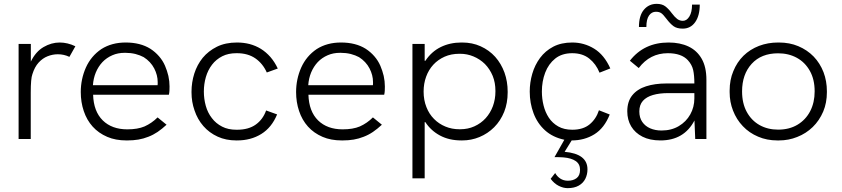

<svg xmlns="http://www.w3.org/2000/svg" viewBox="-20 -721 4369 996"><path d="M139.5 0H76.5V-493H140V-401.5Q165 -453 205.8 -476.8Q246.5 -500.5 289.5 -500.5Q330.5 -500.5 371 -481L340 -426Q312 -439.5 280 -439.5Q253 -439.5 227 -429.2Q201 -419 180.2 -396.2Q159.5 -373.5 148 -336Q139.5 -314 139.5 -240.5Z M640.5 7.5H636Q579.5 7.5 536.5 -11Q491 -30.5 460.5 -64.5Q430 -98.5 414.5 -145Q399 -191 399 -243.5Q399 -310.5 425.5 -370.5Q452.5 -430.5 506 -466.5Q559.5 -500.5 632 -500.5Q708 -500.5 760 -468Q785.5 -451.5 805 -429Q824.5 -406.5 836 -380Q847 -354.5 853.5 -327Q859.5 -299.5 859.5 -272.5Q859.5 -261.5 859 -250.5Q858.5 -239.5 856 -229.5H463Q465.5 -143.5 513 -96.5Q560.5 -50 640.5 -50Q694 -50 729.5 -65Q767.5 -82 797.5 -112L844 -74Q821 -52.5 797.5 -36.5Q774.5 -21 749.5 -11.5Q724.5 -1.5 698 3Q671.5 7.5 640.5 7.5ZM797.5 -279Q798 -283 798 -286.5V-295.5Q798 -331 780 -366Q761.5 -401.5 725.5 -424.5Q707 -434.5 682.5 -441Q657.5 -447 630.5 -447H627Q591.5 -447 563 -434.5Q533 -421.5 511.5 -399Q490 -376 477 -345Q464.5 -314.5 462 -279Z M1210 7.5H1206Q1152 7.5 1109.5 -12Q1065.5 -32 1035 -67Q1004.5 -102 989 -148.5Q973.5 -192.5 973.5 -241.5V-246Q973.5 -293.5 988 -339.5Q1002.5 -385 1031.5 -421Q1061 -456.5 1105 -478.5Q1149.5 -500.5 1209.5 -500.5Q1243.5 -500.5 1275 -492.5Q1306.5 -484 1333.5 -467.5Q1360.5 -450.5 1383 -425Q1405 -399.5 1421 -365.5L1364 -345Q1343.5 -391 1305 -418Q1266 -445 1209.5 -445H1206Q1164.5 -445 1133.5 -429.5Q1101 -413 1080 -385.5Q1058.5 -357.5 1048 -321.5Q1037.5 -285 1037.5 -246Q1037.5 -208 1047.5 -172Q1057.5 -136 1079 -108.5Q1100 -80.5 1132.5 -64Q1163.5 -48 1206 -48H1210Q1269.5 -48 1307 -75Q1344 -101.5 1360.5 -148L1417.5 -127.5Q1389.5 -59.5 1335.5 -26Q1281.5 7.5 1210 7.5Z M1757.5 7.5H1753Q1696.5 7.5 1653.5 -11Q1608 -30.5 1577.5 -64.5Q1547 -98.5 1531.5 -145Q1516 -191 1516 -243.5Q1516 -310.5 1542.5 -370.5Q1569.5 -430.5 1623 -466.5Q1676.5 -500.5 1749 -500.5Q1825 -500.5 1877 -468Q1902.5 -451.5 1922 -429Q1941.5 -406.5 1953 -380Q1964 -354.5 1970.5 -327Q1976.5 -299.5 1976.5 -272.5Q1976.5 -261.5 1976 -250.5Q1975.5 -239.5 1973 -229.5H1580Q1582.5 -143.5 1630 -96.5Q1677.5 -50 1757.5 -50Q1811 -50 1846.5 -65Q1884.5 -82 1914.5 -112L1961 -74Q1938 -52.5 1914.5 -36.5Q1891.5 -21 1866.5 -11.5Q1841.5 -1.5 1815 3Q1788.5 7.5 1757.5 7.5ZM1914.5 -279Q1915 -283 1915 -286.5V-295.5Q1915 -331 1897 -366Q1878.5 -401.5 1842.5 -424.5Q1824 -434.5 1799.5 -441Q1774.5 -447 1747.5 -447H1744Q1708.5 -447 1680 -434.5Q1650 -421.5 1628.5 -399Q1607 -376 1594 -345Q1581.5 -314.5 1579 -279Z M2183 204H2119.5V-493H2183V-405.5H2186.5Q2218.5 -453.5 2266.5 -477Q2314.5 -500.5 2373.5 -500.5H2377.5Q2430 -500.5 2473 -481Q2517.5 -461 2549 -426Q2580 -391 2597 -344.5Q2613.5 -298 2613.5 -246V-241.5Q2613.5 -186.5 2595.5 -141Q2576.5 -94 2543.5 -61Q2510.5 -28 2467 -10Q2424.5 7.5 2377.5 7.5H2373.5Q2310 7.5 2262.5 -18Q2215 -43.5 2186.5 -87.5H2183ZM2367 -50.5Q2407.5 -50.5 2440.5 -65.5Q2475 -81 2499.5 -108Q2523.5 -134.5 2537 -170.5Q2550 -206.5 2550 -246V-250Q2550 -292 2536 -327Q2521 -363 2495.5 -389Q2469.5 -414.5 2435.5 -428.5Q2403 -442 2367 -442H2363Q2320.5 -442 2286.5 -427Q2252 -411.5 2228 -385.5Q2203.5 -359 2190.5 -323Q2177.5 -287.5 2177.5 -246Q2177.5 -202 2192 -165.5Q2206 -129.5 2231.5 -104Q2256.5 -78.5 2290.5 -64.5Q2324 -50.5 2363 -50.5Z M2924.5 255Q2902 255 2878.2 243Q2854.5 231 2836.5 206.5L2860 176.5Q2869 193.5 2886 205Q2903 216.5 2926 216.5Q2953.5 216.5 2971.2 203Q2989 189.5 2989 159.5Q2989 130 2966.5 114.5Q2944 99 2903.5 95.5Q2883.5 94 2856.5 94L2907.5 4Q2847 -9 2807.2 -45Q2767.5 -81 2747.8 -133.5Q2728 -186 2728 -246Q2728 -293 2741.2 -338.5Q2754.5 -384 2781.5 -420.5Q2808.5 -457 2850 -478.8Q2891.5 -500.5 2948.5 -500.5Q3010 -500.5 3062.2 -468.5Q3114.5 -436.5 3146 -366L3090 -344Q3072 -389 3037 -417Q3002 -445 2948.5 -445Q2895 -445 2860.2 -417.2Q2825.5 -389.5 2808.2 -344.2Q2791 -299 2791 -246Q2791 -209 2799.8 -173.8Q2808.5 -138.5 2827.2 -110.2Q2846 -82 2876 -65Q2906 -48 2949 -48Q3005 -48 3038.8 -76Q3072.5 -104 3087 -149L3143 -127Q3115 -56.5 3063.5 -24.5Q3012 7.5 2945.5 7.5L2909 66.5Q3027.5 77 3027.5 157.5Q3027.5 184.5 3016.2 206.8Q3005 229 2982 242Q2959 255 2924.5 255Z M3406 7.5Q3351 7.5 3312.8 -12Q3274.5 -31.5 3254.2 -65.5Q3234 -99.5 3234 -143.5Q3234 -194.5 3259.8 -226.5Q3285.5 -258.5 3331.2 -273.2Q3377 -288 3437.5 -288H3582Q3582 -330 3575.8 -357.8Q3569.5 -385.5 3548.5 -408.5Q3515 -445 3444.5 -445Q3351.5 -445 3293.5 -368L3247.5 -406Q3321 -500.5 3448.5 -500.5Q3507.5 -500.5 3551.5 -479.8Q3595.5 -459 3620 -416.2Q3644.5 -373.5 3644.5 -307V0H3586.5L3582.5 -96Q3528.5 7.5 3406 7.5ZM3411.5 -44Q3463 -44 3501.2 -66.8Q3539.5 -89.5 3560.8 -127.5Q3582 -165.5 3582 -211V-238H3446Q3401 -238 3367.2 -228.2Q3333.5 -218.5 3315 -197.8Q3296.5 -177 3296.5 -143Q3296.5 -110.5 3311.8 -88.5Q3327 -66.5 3353 -55.2Q3379 -44 3411.5 -44ZM3521.5 -572.5Q3491 -572.5 3473.5 -585.5Q3456 -598.5 3437.5 -623Q3420 -646.5 3409.5 -653.2Q3399 -660 3382.5 -660Q3360.5 -660 3346.8 -640.5Q3333 -621 3333 -581H3294.5Q3294.5 -640 3320.2 -670.5Q3346 -701 3386.5 -701Q3414 -701 3430.8 -688.5Q3447.5 -676 3465 -652.5Q3480.5 -632 3493.2 -622.5Q3506 -613 3522.5 -613Q3542.5 -613 3556.2 -635.5Q3570 -658 3570 -697H3610Q3610 -639.5 3586.2 -606Q3562.5 -572.5 3521.5 -572.5Z M4020.5 7.5H4012.5Q3958 7.5 3913 -12Q3866.5 -31.5 3833.5 -66.5Q3800.5 -101 3782.5 -147.5Q3765 -192 3765 -243V-251Q3765 -306.5 3784 -351.5Q3803 -398.5 3837 -432Q3871 -465 3917.5 -483Q3963.5 -500.5 4016.5 -500.5H4020.5Q4076 -500.5 4121 -481.5Q4167.5 -462 4201 -427.5Q4234 -393 4252 -346.5Q4269.5 -300.5 4269.5 -247V-243Q4269.5 -187.5 4250.5 -142.5Q4230.5 -95.5 4196 -62Q4161.5 -28.5 4115.5 -10.5Q4071 7.5 4020.5 7.5ZM4016.5 -48.5Q4074.5 -48.5 4117 -74Q4159.5 -99.5 4182.8 -144.2Q4206 -189 4206 -247Q4206 -309 4181.2 -353.2Q4156.5 -397.5 4113.8 -421Q4071 -444.5 4016.5 -444.5Q3929 -444.5 3879.2 -389.8Q3829.5 -335 3829.5 -247Q3829.5 -185 3853.8 -140.5Q3878 -96 3920.2 -72.2Q3962.5 -48.5 4016.5 -48.5Z"/></svg>

Font: Acari Sans Neue
Style: Regular
Weight: 400
Designer: Alfredo Marco Pradil (font), Cristiano Sobral (main changes)
Foundry: Hanken Design Co. (font), Cristiano Sobral (main changes)
Version: Version 2.459;March 19, 2022;FontCreator 14.0.0.2808 64-bit;